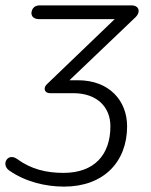

<svg xmlns="http://www.w3.org/2000/svg" viewBox="-57 -505 562 713"><path d="M181 188C327 188 415 97 415 -36C415 -130 350 -207 232 -207H201L442 -437C468 -459 460 -485 432 -485H91C73 -485 63 -476 60 -460C58 -445 68 -434 88 -434H369L118 -193C102 -179 108 -159 128 -159H215C304 -159 353 -107 353 -36C353 70 293 137 179 137C116 137 59 124 6 85C-29 61 -54 106 -23 128C37 170 112 188 181 188Z"/></svg>

Font: SN Pro Light
Style: Italic
Weight: 300
Italic angle: -8.99998°
Designer: Tobias Whetton
Foundry: Supernotes
Version: Version 1.001;Glyphs 3.2 (3249)